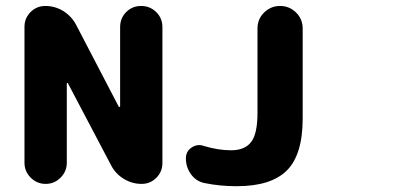

<svg xmlns="http://www.w3.org/2000/svg" viewBox="-20 -732 1334 647"><path d="M62.5 -183.6V-641.6Q62.5 -670.9 83 -691.4Q103.5 -711.9 132.8 -711.9Q165 -711.9 192.4 -695.3Q219.7 -678.7 235.4 -650.4L379.9 -373Q380.9 -371.1 382.8 -371.6Q384.8 -372.1 384.8 -374V-640.6Q384.8 -670.9 405.3 -691.4Q425.8 -711.9 455.6 -711.9Q485.4 -711.9 506.3 -691.4Q527.3 -670.9 527.3 -640.6V-182.6Q527.3 -153.3 506.8 -132.8Q486.3 -112.3 457 -112.3Q424.8 -112.3 397 -129.4Q369.1 -146.5 354.5 -174.8L209 -451.2Q209 -453.1 207 -452.6Q205.1 -452.1 205.1 -450.2V-183.6Q205.1 -154.3 184.1 -133.3Q163.1 -112.3 133.8 -112.3Q104.5 -112.3 83.5 -133.3Q62.5 -154.3 62.5 -183.6ZM668.9 -115.2Q640.6 -121.1 623.5 -145Q606.4 -168.9 606.4 -198.2Q606.4 -221.7 625 -234.4Q637.7 -243.2 651.4 -243.2Q659.2 -243.2 667 -240.2Q714.8 -225.6 758.8 -225.6Q804.7 -225.6 826.2 -253.4Q847.7 -281.2 847.7 -351.6V-635.7Q847.7 -668 870.1 -689.9Q892.6 -711.9 923.8 -711.9Q955.1 -711.9 977.5 -689.9Q1000 -668 1000 -635.7V-333Q1000 -210.9 946.8 -157.7Q893.6 -104.5 777.3 -104.5Q720.7 -104.5 668.9 -115.2Z"/></svg>

Font: Gen Jyuu GothicX Heavy
Style: Bold
Weight: 900
Designer: [Source Han Sans]
Ryoko NISHIZUKA  (kana & ideographs); Paul D. Hunt (Latin, Greek & Cyrillic); Wenlong ZHANG  (bopomofo
Version: Version 1.002.20150607